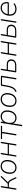

<svg xmlns="http://www.w3.org/2000/svg" viewBox="2640 -3172 718 6038"><g transform="rotate(-90 2999.0 -153.0)"><path d="M71 6Q61 6 56.5 -0.5Q52 -7 53 -18L125 -470Q128 -490 148 -490Q159 -490 163.5 -483.5Q168 -477 166 -466L135 -269H240L447 -482Q453 -488 459.5 -489Q466 -490 471.5 -487.5Q477 -485 480 -480.5Q483 -476 482 -469.5Q481 -463 475 -457L280 -256L253 -268Q289 -266 320 -243Q351 -220 380 -156L442 -22Q446 -14 444 -8Q442 -2 437.5 1.5Q433 5 427 5.5Q421 6 415 3Q409 0 406 -7L340 -150Q317 -200 290.5 -216.5Q264 -233 220 -233H129L94 -14Q91 6 71 6Z M745 8Q686 8 642 -17Q598 -42 574.5 -88.5Q551 -135 551 -200Q551 -258 566.5 -310.5Q582 -363 613 -404Q644 -445 689 -468.5Q734 -492 793 -492Q853 -492 896.5 -467Q940 -442 963.5 -395.5Q987 -349 987 -284Q987 -226 971.5 -173.5Q956 -121 925 -80Q894 -39 849 -15.5Q804 8 745 8ZM747 -31Q811 -31 855 -66Q899 -101 921.5 -159Q944 -217 944 -286Q944 -369 903.5 -411Q863 -453 791 -453Q727 -453 683 -418Q639 -383 616.5 -325.5Q594 -268 594 -198Q594 -116 634.5 -73.5Q675 -31 747 -31Z M1111 6Q1101 6 1097 -0.5Q1093 -7 1094 -18L1166 -470Q1168 -481 1173.5 -485.5Q1179 -490 1189 -490Q1200 -490 1204.5 -483.5Q1209 -477 1207 -466L1176 -269H1483L1515 -470Q1517 -481 1522.5 -485.5Q1528 -490 1538 -490Q1549 -490 1553.5 -483.5Q1558 -477 1556 -466L1484 -14Q1483 -4 1477 1Q1471 6 1461 6Q1451 6 1446.5 -0.5Q1442 -7 1443 -18L1477 -232H1170L1135 -14Q1134 -4 1128 1Q1122 6 1111 6Z M1778 6Q1768 6 1764 -0.5Q1760 -7 1761 -18L1829 -447H1662Q1641 -447 1641 -463Q1641 -474 1647.5 -479Q1654 -484 1664 -484H2044Q2065 -484 2065 -469Q2065 -459 2059 -453Q2053 -447 2042 -447H1871L1802 -14Q1801 -4 1795 1Q1789 6 1778 6Z M2068 186Q2058 186 2053.5 179.5Q2049 173 2051 161L2151 -469Q2154 -490 2175 -490Q2185 -490 2189.5 -483.5Q2194 -477 2192 -465L2177 -371H2166Q2192 -427 2241 -459.5Q2290 -492 2357 -492Q2443 -492 2495 -436.5Q2547 -381 2547 -286Q2547 -208 2519.5 -141Q2492 -74 2438 -33Q2384 8 2305 8Q2244 8 2196 -23.5Q2148 -55 2131 -122H2138L2092 165Q2089 186 2068 186ZM2307 -31Q2371 -31 2415 -66Q2459 -101 2481.5 -159Q2504 -217 2504 -286Q2504 -369 2463.5 -411Q2423 -453 2351 -453Q2287 -453 2243 -418Q2199 -383 2176.5 -325.5Q2154 -268 2154 -198Q2154 -116 2194.5 -73.5Q2235 -31 2307 -31Z M2849 8Q2790 8 2746 -17Q2702 -42 2678.5 -88.5Q2655 -135 2655 -200Q2655 -258 2670.5 -310.5Q2686 -363 2717 -404Q2748 -445 2793 -468.5Q2838 -492 2897 -492Q2957 -492 3000.5 -467Q3044 -442 3067.5 -395.5Q3091 -349 3091 -284Q3091 -226 3075.5 -173.5Q3060 -121 3029 -80Q2998 -39 2953 -15.5Q2908 8 2849 8ZM2851 -31Q2915 -31 2959 -66Q3003 -101 3025.5 -159Q3048 -217 3048 -286Q3048 -369 3007.5 -411Q2967 -453 2895 -453Q2831 -453 2787 -418Q2743 -383 2720.5 -325.5Q2698 -268 2698 -198Q2698 -116 2738.5 -73.5Q2779 -31 2851 -31Z M3541 6Q3531 6 3526.5 -0.5Q3522 -7 3523 -18L3591 -448H3357L3347 -382Q3332 -285 3315.5 -219Q3299 -153 3276.5 -110Q3254 -67 3224.5 -41Q3195 -15 3155 3Q3147 7 3140.5 5.5Q3134 4 3130 -0.5Q3126 -5 3125.5 -11Q3125 -17 3128 -22.5Q3131 -28 3139 -32Q3174 -47 3199 -71Q3224 -95 3243.5 -134.5Q3263 -174 3278 -234.5Q3293 -295 3306 -383L3318 -461Q3321 -484 3345 -484H3612Q3625 -484 3631 -477Q3637 -470 3635 -457L3564 -14Q3561 6 3541 6Z M3962 0H3766Q3753 0 3747 -7Q3741 -14 3743 -27L3814 -469Q3817 -490 3838 -490Q3848 -490 3852.5 -483.5Q3857 -477 3855 -465L3829 -300H3988Q4067 -300 4109 -262.5Q4151 -225 4151 -159Q4151 -110 4129 -74.5Q4107 -39 4065 -19.5Q4023 0 3962 0ZM3823 -264 3787 -36H3960Q4034 -36 4070.5 -68Q4107 -100 4107 -158Q4107 -214 4074.5 -239Q4042 -264 3982 -264Z M4282 6Q4272 6 4268 -0.5Q4264 -7 4265 -18L4337 -470Q4339 -481 4344.5 -485.5Q4350 -490 4360 -490Q4371 -490 4375.5 -483.5Q4380 -477 4378 -466L4347 -269H4654L4686 -470Q4688 -481 4693.5 -485.5Q4699 -490 4709 -490Q4720 -490 4724.5 -483.5Q4729 -477 4727 -466L4655 -14Q4654 -4 4648 1Q4642 6 4632 6Q4622 6 4617.5 -0.5Q4613 -7 4614 -18L4648 -232H4341L4306 -14Q4305 -4 4299 1Q4293 6 4282 6Z M5053 0H4857Q4844 0 4838 -7Q4832 -14 4834 -27L4905 -469Q4908 -490 4929 -490Q4939 -490 4943.5 -483.5Q4948 -477 4946 -465L4920 -300H5079Q5158 -300 5200 -262.5Q5242 -225 5242 -159Q5242 -110 5220 -74.5Q5198 -39 5156 -19.5Q5114 0 5053 0ZM4914 -264 4878 -36H5051Q5125 -36 5161.5 -68Q5198 -100 5198 -158Q5198 -214 5165.5 -239Q5133 -264 5073 -264ZM5321 6Q5311 6 5306.5 -0.5Q5302 -7 5304 -19L5375 -469Q5378 -490 5399 -490Q5409 -490 5413.5 -483.5Q5418 -477 5416 -465L5345 -15Q5342 6 5321 6Z M5733 8Q5668 8 5620.5 -17Q5573 -42 5548 -88.5Q5523 -135 5523 -200Q5523 -277 5552 -343.5Q5581 -410 5637 -451Q5693 -492 5773 -492Q5827 -492 5863.5 -472.5Q5900 -453 5921.5 -420Q5943 -387 5949.5 -345Q5956 -303 5950 -259Q5948 -245 5943 -239.5Q5938 -234 5925 -234H5552L5558 -271H5930L5911 -259Q5919 -313 5907.5 -357Q5896 -401 5863.5 -427.5Q5831 -454 5772 -454Q5709 -454 5667.5 -425.5Q5626 -397 5603 -353.5Q5580 -310 5572 -264L5569 -246Q5553 -150 5596.5 -90.5Q5640 -31 5731 -31Q5773 -31 5808 -41.5Q5843 -52 5877 -77Q5886 -84 5893 -84.5Q5900 -85 5905 -81.5Q5910 -78 5911.5 -72Q5913 -66 5910 -58.5Q5907 -51 5899 -45Q5866 -20 5821.5 -6Q5777 8 5733 8Z"/></g></svg>

Font: Nunito Variable Extra Light
Style: Italic
Weight: 200
Italic angle: -9°
Designer: Vernon Adams
Foundry: Vernon Adams
Version: Version 3.602